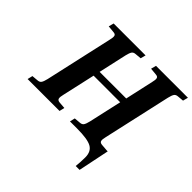

<svg xmlns="http://www.w3.org/2000/svg" viewBox="-206 -915 1327 1327"><g transform="rotate(45 457.5 -251.0)"><path d="M40 0 49 -38 94 -42Q114 -43 122.5 -55.5Q131 -68 138 -98L249 -594Q256 -621 253 -634.5Q250 -648 230 -649L179 -654L189 -692H501L491 -654L447 -650Q427 -649 418.5 -636.5Q410 -624 403 -594L357 -387H617L663 -594Q670 -621 667 -634.5Q664 -648 644 -649L593 -654L603 -692H915L905 -654L861 -650Q841 -649 832.5 -636.5Q824 -624 817 -594L706 -98Q699 -71 702 -57.5Q705 -44 725 -42L775 -38H785L738 190H700Q705 146 705 101Q705 44 665.5 22Q626 0 523 0H454L463 -38L508 -42Q528 -43 536.5 -55.5Q545 -68 552 -98L606 -339H346L292 -98Q285 -71 288 -57.5Q291 -44 311 -42L361 -38L352 0Z"/></g></svg>

Font: Lingua Franca
Style: Bold Italic
Weight: 700
Italic angle: -13°
Version: Version 1.19